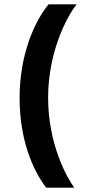

<svg xmlns="http://www.w3.org/2000/svg" viewBox="-20 -732 412 882"><path d="M192 130H321C284 79 201 -74 201 -283C201 -495 289 -659 332 -712H203C136 -631 70 -476 70 -283C70 -89 131 50 192 130Z"/></svg>

Font: Overpass ExtraBold
Style: Regular
Weight: 800
Designer: Delve Withrington, Thomas Jockin
Foundry: Delve Fonts
Version: Version 3.000;DELV;Overpass